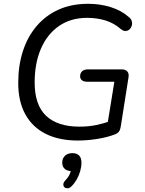

<svg xmlns="http://www.w3.org/2000/svg" viewBox="-20 -734 766 1015"><path d="M390.6 8.9Q293.1 8.9 222.6 -26Q152 -60.9 114.2 -129.1Q76.4 -197.2 76.4 -295.6Q76.4 -388.8 101.6 -465.3Q126.8 -541.9 174.9 -597.7Q223 -653.5 291 -683.7Q359 -713.9 445.7 -713.9Q509.9 -713.9 565.8 -696.2Q621.8 -678.5 660.2 -644.6Q673.3 -634.7 676.6 -622Q680 -609.3 676.5 -597.9Q673.1 -586.5 664.8 -578.8Q656.5 -571.1 644.8 -570.2Q633.1 -569.3 619.5 -579.7Q583.9 -611.2 539.1 -625.4Q494.3 -639.6 440.8 -639.6Q354.4 -639.6 292.3 -596.8Q230.1 -554.1 196.7 -477.3Q163.2 -400.4 163.2 -297.9Q163.2 -179.2 223.7 -121.8Q284.3 -64.5 400.1 -64.5Q449.1 -64.5 490.3 -73.3Q531.6 -82.1 569.2 -95.7L544.2 -52.9L584.5 -301.9H440.5Q423.5 -301.9 413.5 -309.5Q403.5 -317 403.5 -330.2Q403.5 -348.2 414.7 -357.7Q425.9 -367.2 444.4 -367.2H623.8Q643.3 -367.2 653 -356.3Q662.8 -345.3 659.4 -325.3L618.2 -64.1Q615.8 -48 608.8 -38.5Q601.7 -29.1 587.7 -23.7Q549.3 -8.7 496.3 0.1Q443.2 8.9 390.6 8.9ZM357.4 251.4Q347.5 261.3 337.4 261.5Q327.3 261.7 321 256.1Q314.6 250.4 314.8 240.5Q315.1 230.6 324.9 220.3Q340 204.7 347.3 189.2Q354.6 173.7 357.1 156.1L360.2 170.7Q336.1 170.7 322.5 158.8Q309 146.9 309 126.6Q309 102.6 323.9 89Q338.8 75.5 362.8 75.5Q385.9 75.5 398.2 88.2Q410.6 100.8 410.6 125.7Q410.6 148.1 403.8 171.4Q397.1 194.8 385.2 215.4Q373.3 236 357.4 251.4Z"/></svg>

Font: Nunito ExtraLight
Style: Italic
Weight: 200
Italic angle: -9°
Designer: Vernon Adams
Foundry: Vernon Adams
Version: Version 3.602